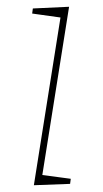

<svg xmlns="http://www.w3.org/2000/svg" viewBox="-20 -545 303 567"><path d="M80 2 160 -502 168 -492 75 -505 77 -520 184 -525 104 -22 99 -29 189 -17 187 -2Z"/></svg>

Font: Bitter Thin
Style: Italic
Weight: 100
Italic angle: -9°
Designer: Sol Matas, and Bitter project Authors
Foundry: Sol Matas
Version: Version 2.002